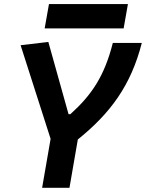

<svg xmlns="http://www.w3.org/2000/svg" viewBox="-20 -899 699 919"><path d="M181.6 0H312.5L352.5 -231.4C508.3 -356.9 606.9 -490.2 658.7 -693.4H520C480 -535.2 418.9 -444.3 316.9 -352.5H308.1L211.4 -698.2L78.6 -682.6L222.2 -234.4ZM193.8 -763.2H571.8L592.3 -879.4H214.4Z"/></svg>

Font: Cascadia Code
Style: Bold Italic
Weight: 700
Italic angle: -10°
Monospace: yes
Designer: Aaron Bell
Foundry: Saja Typeworks
Version: Version 2404.023